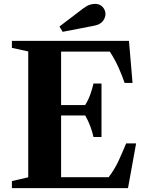

<svg xmlns="http://www.w3.org/2000/svg" viewBox="-20 -973 764 993"><path d="M41.5 0V-36.5L126 -56V-707L41.5 -725.5V-761.5H647L665.5 -544H624.5Q611.5 -583 592.5 -625Q573.5 -667 548 -706H296V-56.5H542Q574.5 -100 594.5 -144Q614.5 -188 632.5 -231.5H684L642 0ZM463.5 -264.5Q457.5 -291.5 447 -320Q436.5 -348.5 420.5 -376H280V-429.5H420.5Q437.5 -457.5 447.5 -485.8Q457.5 -514 463.5 -541H505V-264.5ZM304 -808.5 287.5 -836 410.5 -929.5Q427.5 -942.5 443 -947.8Q458.5 -953 471 -953Q496.5 -953 511 -936.8Q525.5 -920.5 525.5 -900Q525.5 -881.5 511.8 -863.8Q498 -846 467 -840Z"/></svg>

Font: Libre Caslon Text
Style: Regular
Weight: 400
Designer: Pablo Impallari, Rodrigo Fuenzalida, Katja Schimmel
Foundry: Pablo Impallari, Rodrigo Fuenzalida
Version: Version 2.000